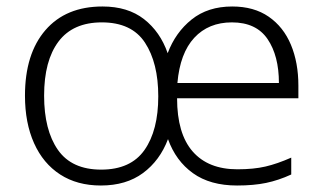

<svg xmlns="http://www.w3.org/2000/svg" viewBox="-20 -562 997 592"><path d="M696 -542Q763 -542 808.5 -510.5Q854 -479 877 -424Q900 -369 900 -298V-259H526Q526 -150 574 -95Q622 -40 712 -40Q762 -40 798.5 -48.5Q835 -57 878 -76V-24Q839 -6 800.5 2Q762 10 711 10Q628 10 575 -28Q522 -66 498 -133Q473 -67 421 -28.5Q369 10 291 10Q218 10 165.5 -24Q113 -58 85 -120.5Q57 -183 57 -267Q57 -396 120 -469Q183 -542 296 -542Q374 -542 424 -503Q474 -464 497 -398Q521 -462 571 -502Q621 -542 696 -542ZM695 -493Q623 -493 579 -445.5Q535 -398 527 -306H840Q840 -390 805 -441.5Q770 -493 695 -493ZM294 -493Q205 -493 160.5 -434Q116 -375 116 -267Q116 -161 158.5 -100Q201 -39 292 -39Q383 -39 425.5 -99.5Q468 -160 468 -265Q468 -368 427 -430.5Q386 -493 294 -493Z"/></svg>

Font: Noto Sans Thai Looped Light
Style: Regular
Weight: 300
Designer: Sasikarn Vongin, Ben Mitchell
Foundry: The Fontpad Ltd
Version: Version 1.001; ttfautohint (v1.8.4.7-5d5b)